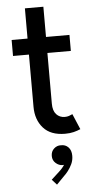

<svg xmlns="http://www.w3.org/2000/svg" viewBox="-63 -719 502 1032"><g transform="rotate(-5 188.5 -203.5)"><path d="M269.5 7.8Q191.4 7.8 151.9 -36.9Q112.3 -81.5 112.3 -151.4V-682.6H211.9V-159.7Q211.9 -121.1 229.7 -101.8Q247.6 -82.5 275.4 -82.5Q287.6 -82.5 297.9 -85.9Q308.1 -89.4 316.9 -93.8L352.5 -9.8Q335.9 -2.4 315.7 2.7Q295.4 7.8 269.5 7.8ZM26.4 -433.1V-519.5H338.4V-433.1ZM201.7 276.4 175.8 247.6 217.3 209.5Q227.1 200.7 236.1 190.4Q245.1 180.2 250.7 169.7Q256.3 159.2 255.4 148.9L272 147.5Q270 158.2 262.7 166.3Q255.4 174.3 240.7 174.3Q221.2 174.3 204.1 159.4Q187 144.5 187 120.6Q187 96.2 203.4 81.3Q219.7 66.4 240.7 67.4Q265.1 66.4 281 82.8Q296.9 99.1 296.9 128.9Q296.9 152.8 287.4 173.1Q277.8 193.4 265.9 208.7Q253.9 224.1 245.1 231.9Z"/></g></svg>

Font: Reddit Sans Medium
Style: Regular
Weight: 500
Designer: Stephen Hutchings
Foundry: Reddit
Version: Version 1.014